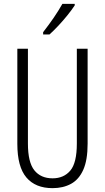

<svg xmlns="http://www.w3.org/2000/svg" viewBox="-20 -967 544 997"><path d="M435 -221Q435 -136 412.5 -85.5Q390 -35 349 -12.5Q308 10 253 10Q164 10 117 -45.5Q70 -101 70 -220V-714H125V-222Q125 -124 158.5 -82.5Q192 -41 253 -41Q311 -41 345 -81Q379 -121 379 -222V-714H435ZM368 -939Q353 -916 330 -887.5Q307 -859 282 -832.5Q257 -806 237 -788H204V-800Q235 -840 259 -875Q283 -910 304 -947H368Z"/></svg>

Font: Noto Sans Thai ExtCond Light
Style: Regular
Weight: 300
Width: 2
Designer: Monotype Design Team
Foundry: Monotype Imaging Inc.
Version: Version 2.002; ttfautohint (v1.8.4.7-5d5b)